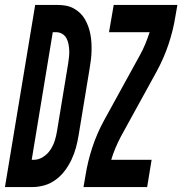

<svg xmlns="http://www.w3.org/2000/svg" viewBox="-63 -755 736 775"><path d="M-43 0 79 -735H170Q187 -735 203.5 -732Q220 -729 234.5 -721Q249 -713 260.5 -702Q272 -691 280 -677Q288 -663 293.5 -647.5Q299 -632 302 -616Q305 -600 306 -583Q307 -566 306.5 -548.5Q306 -531 304 -514Q302 -497 299 -480L254 -207Q250 -183 243.5 -159Q237 -135 226 -111.5Q215 -88 199.5 -67Q184 -46 162.5 -30Q141 -14 116.5 -7Q92 0 68 0ZM74 -110Q93 -110 111 -121.5Q129 -133 140.5 -150.5Q152 -168 158 -187Q164 -206 167 -225L212 -498Q214 -511 215.5 -524.5Q217 -538 216.5 -551Q216 -564 213.5 -577Q211 -590 205 -601Q199 -612 188 -618.5Q177 -625 164 -625H150L65 -110ZM274 0 282 -46Q291 -103 309.5 -159.5Q328 -216 357 -269L501 -531Q514 -554 523.5 -577.5Q533 -601 541 -625H377L396 -735H653L645 -689Q636 -632 617 -575.5Q598 -519 569 -466L425 -204Q413 -181 403 -157.5Q393 -134 386 -110H549L531 0Z"/></svg>

Font: Iosevka Curly XBdExObl
Style: Regular
Weight: 800
Width: 7
Italic angle: -9°
Monospace: yes
Designer: Belleve Invis
Foundry: Belleve Invis
Version: Version 11.1.0; ttfautohint (v1.8.3)